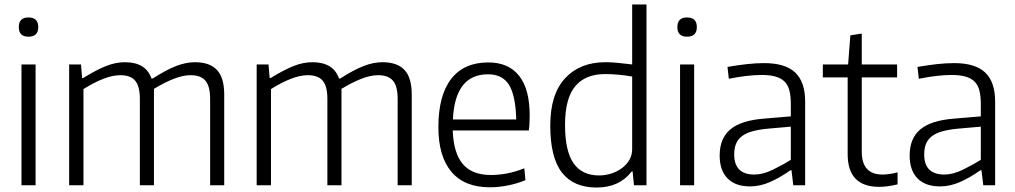

<svg xmlns="http://www.w3.org/2000/svg" viewBox="-20 -828 4537 858"><path d="M107 -664Q64 -664 64 -707Q64 -750 107 -750Q151 -750 151 -707Q151 -664 107 -664ZM76 -540H139V0H76Z M289 -540H342L347 -479H351Q411 -516 454 -533Q497 -550 538 -550Q632 -550 657 -477H662Q723 -516 767 -533Q811 -550 851 -550Q917 -550 949.5 -515.5Q982 -481 982 -405V0H919V-386Q919 -443 898 -467.5Q877 -492 832 -492Q798 -492 757 -476Q716 -460 668 -431V0H605V-386Q605 -443 584 -467.5Q563 -492 518 -492Q483 -492 441 -475.5Q399 -459 353 -430V0H289Z M1127 -540H1180L1185 -479H1189Q1249 -516 1292 -533Q1335 -550 1376 -550Q1470 -550 1495 -477H1500Q1561 -516 1605 -533Q1649 -550 1689 -550Q1755 -550 1787.5 -515.5Q1820 -481 1820 -405V0H1757V-386Q1757 -443 1736 -467.5Q1715 -492 1670 -492Q1636 -492 1595 -476Q1554 -460 1506 -431V0H1443V-386Q1443 -443 1422 -467.5Q1401 -492 1356 -492Q1321 -492 1279 -475.5Q1237 -459 1191 -430V0H1127Z M2169 9Q2056 9 1997.5 -60Q1939 -129 1939 -260Q1939 -401 1996 -475Q2053 -549 2162 -549Q2253 -549 2300 -489Q2347 -429 2347 -313Q2347 -268 2343 -245H2003Q2007 -143 2048.5 -94.5Q2090 -46 2174 -46Q2209 -46 2246 -53Q2283 -60 2323 -76L2328 -23Q2293 -8 2250.5 0.5Q2208 9 2169 9ZM2161 -496Q2013 -496 2004 -294H2287Q2284 -402 2254.5 -449Q2225 -496 2161 -496Z M2646 10Q2543 10 2491 -57Q2439 -124 2439 -267Q2439 -407 2505.5 -478.5Q2572 -550 2685 -550Q2717 -550 2746.5 -546.5Q2776 -543 2805 -540V-808H2869V0H2813L2807 -62H2803Q2748 10 2646 10ZM2657 -44Q2685 -44 2711.5 -52.5Q2738 -61 2759 -76.5Q2780 -92 2792.5 -113.5Q2805 -135 2805 -162V-486Q2776 -491 2746 -494Q2716 -497 2684 -497Q2596 -497 2550.5 -442.5Q2505 -388 2505 -270Q2505 -153 2543 -98.5Q2581 -44 2657 -44Z M3050 -664Q3007 -664 3007 -707Q3007 -750 3050 -750Q3094 -750 3094 -707Q3094 -664 3050 -664ZM3019 -540H3082V0H3019Z M3332 5Q3266 5 3231 -31Q3196 -67 3196 -133Q3196 -210 3244 -250Q3292 -290 3395 -298L3514 -308V-363Q3514 -399 3507.5 -424Q3501 -449 3485.5 -464Q3470 -479 3445 -486Q3420 -493 3384 -493Q3322 -493 3237 -476L3231 -529Q3278 -537 3318 -541.5Q3358 -546 3395 -546Q3489 -546 3533.5 -504Q3578 -462 3578 -374V0H3525L3517 -67H3512Q3467 -35 3422 -15Q3377 5 3332 5ZM3351 -48Q3389 -48 3432.5 -69Q3476 -90 3514 -114V-262L3411 -253Q3370 -249 3341.5 -241Q3313 -233 3295 -219Q3277 -205 3269 -185Q3261 -165 3261 -138Q3261 -48 3351 -48Z M3909 7Q3768 7 3768 -139V-482H3657V-540H3770L3780 -670L3831 -678V-540H3989V-482H3831V-150Q3831 -48 3924 -48Q3938 -48 3956 -50.5Q3974 -53 3991 -58V-4Q3945 7 3909 7Z M4181 5Q4115 5 4080 -31Q4045 -67 4045 -133Q4045 -210 4093 -250Q4141 -290 4244 -298L4363 -308V-363Q4363 -399 4356.5 -424Q4350 -449 4334.5 -464Q4319 -479 4294 -486Q4269 -493 4233 -493Q4171 -493 4086 -476L4080 -529Q4127 -537 4167 -541.5Q4207 -546 4244 -546Q4338 -546 4382.5 -504Q4427 -462 4427 -374V0H4374L4366 -67H4361Q4316 -35 4271 -15Q4226 5 4181 5ZM4200 -48Q4238 -48 4281.5 -69Q4325 -90 4363 -114V-262L4260 -253Q4219 -249 4190.5 -241Q4162 -233 4144 -219Q4126 -205 4118 -185Q4110 -165 4110 -138Q4110 -48 4200 -48Z"/></svg>

Font: Encode Sans Narrow
Style: Light
Weight: 300
Designer: Pablo Impallari, Andres Torresi
Foundry: Pablo Impallari, Andres Torresi
Version: Version 1.000; ttfautohint (v1.00) -l 8 -r 50 -G 200 -x 14 -